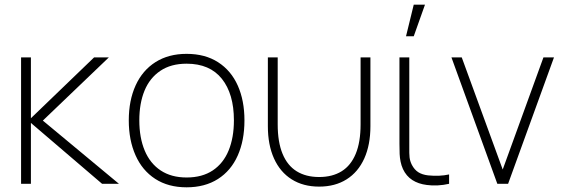

<svg xmlns="http://www.w3.org/2000/svg" viewBox="-20 -785 2406 820"><path d="M70 -540H112V-280L382 -540H445L163 -270L488 0H416L112 -260V0H70Z M530 -271Q530 -356 559.2 -420.2Q588.5 -484.5 644.2 -519.8Q700 -555 777 -555Q856 -555 911.5 -519.2Q967 -483.5 995.5 -419.5Q1024 -355.5 1024 -271Q1024 -185 995.2 -120.5Q966.5 -56 910.8 -20.5Q855 15 777 15Q698.5 15 643 -21Q587.5 -57 558.8 -121.8Q530 -186.5 530 -271ZM979 -271Q979 -384 927.5 -448.5Q876 -513 777 -513Q710 -513 664.8 -482.5Q619.5 -452 597.2 -397.8Q575 -343.5 575 -271Q575 -197 598 -142Q621 -87 666.2 -57Q711.5 -27 777 -27Q843.5 -27 888.8 -57.2Q934 -87.5 956.5 -142.5Q979 -197.5 979 -271Z M1124 -540H1166V-254Q1166 -178 1186.8 -128Q1207.5 -78 1247 -53.5Q1286.5 -29 1343 -29Q1399.5 -29 1439 -53.5Q1478.5 -78 1499.2 -128Q1520 -178 1520 -254V-540H1562V-246Q1562 -166.5 1535.8 -108.2Q1509.5 -50 1460.2 -19Q1411 12 1343 12Q1275 12 1225.8 -19Q1176.5 -50 1150.2 -108.2Q1124 -166.5 1124 -246Z M1701 -63Q1694 -78.5 1690.8 -94.8Q1687.5 -111 1686.8 -127.2Q1686 -143.5 1686 -171Q1686 -175 1686 -179V-540H1728V-179V-158Q1727.5 -128.5 1729.2 -112.8Q1731 -97 1739 -81Q1750 -60 1766.5 -49.5Q1783 -39 1808 -36Q1857.5 -31 1898 -40V0Q1874 5.5 1849.2 6.8Q1824.5 8 1803 5Q1766.5 0.5 1740.8 -16.2Q1715 -33 1701 -63ZM1714 -630H1747L1795 -765H1747Z M1908 -540H1952L2127 -61L2301 -540H2346L2150 0H2104Z"/></svg>

Font: Tap Sans
Style: Regular
Weight: 400
Designer: Tap Payments
Foundry: Tap Payments
Version: Version 1.001;Glyphs 3.1.2 (3151)